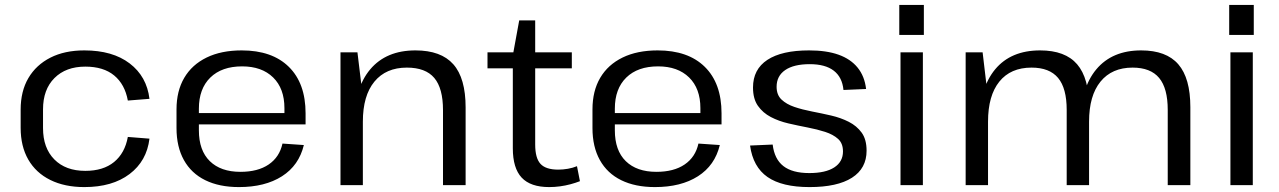

<svg xmlns="http://www.w3.org/2000/svg" viewBox="-20 -753 5203 781"><path d="M323 8Q243 8 184.5 -21Q126 -50 95 -104Q64 -158 64 -233V-307Q64 -382 95.5 -435.5Q127 -489 185 -518.5Q243 -548 323 -548Q438 -548 507.5 -495Q577 -442 588 -351L500 -344Q488 -410 444.5 -446Q401 -482 327 -482Q248 -482 201.5 -435.5Q155 -389 155 -308V-232Q155 -151 201 -104.5Q247 -58 327 -58Q400 -58 444 -94Q488 -130 500 -196L588 -189Q577 -98 507 -45Q437 8 323 8Z M952 8Q872 8 815 -20Q758 -48 728 -102Q698 -156 698 -232V-308Q698 -383 729.5 -436.5Q761 -490 820.5 -519Q880 -548 963 -548Q1087 -548 1155 -481Q1223 -414 1223 -292V-247H772V-293H1151L1137 -275V-313Q1137 -393 1091 -438Q1045 -483 965 -483Q882 -483 835.5 -437.5Q789 -392 789 -311V-223Q789 -141 833.5 -97.5Q878 -54 958 -54Q1029 -54 1073 -84Q1117 -114 1129 -169L1216 -163Q1196 -80 1127 -36Q1058 8 952 8Z M1782 -305Q1782 -394 1746.5 -436Q1711 -478 1635 -478Q1550 -478 1503 -421Q1456 -364 1456 -258L1421 -195V-252Q1421 -394 1486 -471Q1551 -548 1670 -548Q1774 -548 1824 -491.5Q1874 -435 1874 -316V0H1782ZM1365 -540H1434L1456 -358V0H1365Z M2214 8Q2138 8 2102 -30.5Q2066 -69 2066 -150V-528L2092 -670H2157V-165Q2157 -110 2178.5 -86.5Q2200 -63 2251 -63Q2270 -63 2290 -66.5Q2310 -70 2327 -77L2339 -16Q2321 -9 2300.5 -3.5Q2280 2 2258 5Q2236 8 2214 8ZM1963 -540H2306V-475H1963Z M2644 8Q2564 8 2507 -20Q2450 -48 2420 -102Q2390 -156 2390 -232V-308Q2390 -383 2421.5 -436.5Q2453 -490 2512.5 -519Q2572 -548 2655 -548Q2779 -548 2847 -481Q2915 -414 2915 -292V-247H2464V-293H2843L2829 -275V-313Q2829 -393 2783 -438Q2737 -483 2657 -483Q2574 -483 2527.5 -437.5Q2481 -392 2481 -311V-223Q2481 -141 2525.5 -97.5Q2570 -54 2650 -54Q2721 -54 2765 -84Q2809 -114 2821 -169L2908 -163Q2888 -80 2819 -36Q2750 8 2644 8Z M3273 8Q3161 8 3102 -33Q3043 -74 3031 -161L3123 -165Q3130 -106 3166.5 -77.5Q3203 -49 3272 -49Q3338 -49 3373.5 -72Q3409 -95 3409 -137Q3409 -170 3389 -188Q3369 -206 3336.5 -216.5Q3304 -227 3265 -234.5Q3226 -242 3187 -251Q3148 -260 3115.5 -277Q3083 -294 3063 -322.5Q3043 -351 3043 -397Q3043 -471 3101.5 -509.5Q3160 -548 3271 -548Q3342 -548 3391 -530.5Q3440 -513 3468.5 -478Q3497 -443 3503 -391L3411 -387Q3406 -439 3371.5 -465.5Q3337 -492 3274 -492Q3209 -492 3174 -468Q3139 -444 3139 -400Q3139 -367 3159 -348Q3179 -329 3211.5 -318Q3244 -307 3283 -299.5Q3322 -292 3361 -283Q3400 -274 3432.5 -257.5Q3465 -241 3485 -213.5Q3505 -186 3505 -140Q3505 -68 3445.5 -30Q3386 8 3273 8Z M3734 -540V0H3643V-540ZM3738 -733V-611H3638V-733Z M4730 -306Q4730 -394 4695 -436Q4660 -478 4587 -478Q4503 -478 4456.5 -421Q4410 -364 4410 -258L4375 -195V-252Q4375 -394 4439.5 -471Q4504 -548 4622 -548Q4724 -548 4773 -491.5Q4822 -435 4822 -317V0H4730ZM3908 -540H3977L3999 -354V0H3908ZM4319 -306Q4319 -394 4284 -436Q4249 -478 4176 -478Q4091 -478 4045 -421Q3999 -364 3999 -258L3964 -195V-252Q3964 -394 4028 -471Q4092 -548 4211 -548Q4313 -548 4361.5 -491.5Q4410 -435 4410 -317V0H4319Z M5076 -540V0H4985V-540ZM5080 -733V-611H4980V-733Z"/></svg>

Font: Pathway Extreme 72pt Medium
Style: Regular
Weight: 500
Designer: Eduardo Rodriguez Tunni
Foundry: Eduardo Rodriguez Tunni
Version: Version 1.001;gftools[0.9.26]